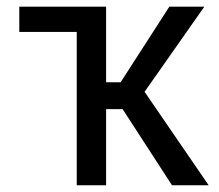

<svg xmlns="http://www.w3.org/2000/svg" viewBox="-20 -548 647 568"><path d="M342.8 -225.1H293.9V0H207V-453.6H37.1V-528.3H293.9V-304.7H336.9L481 -528.3H584.5L407.7 -276.4L597.2 0H488.8Z"/></svg>

Font: Roboto Condensed
Style: Regular
Weight: 400
Designer: Google
Version: Version 2.001047; 2015